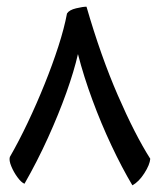

<svg xmlns="http://www.w3.org/2000/svg" viewBox="-20 -555 484 582"><path d="M381.3 6.8Q349.1 -47.4 317.9 -113.8Q286.6 -180.2 260.3 -251.5Q233.9 -322.8 216.3 -391.1Q204.6 -339.8 181.2 -274.2Q157.7 -208.5 125.5 -137.5Q93.3 -66.4 54.2 2Q44.4 -2 33 -17.6Q21.5 -33.2 14.2 -51Q6.8 -68.8 9.8 -79.1Q37.1 -126.5 64.2 -183.6Q91.3 -240.7 115.2 -300Q139.2 -359.4 157 -414.6Q174.8 -469.7 183.1 -514.2Q189.9 -524.9 210.7 -529.8Q231.4 -534.7 242.2 -534.7Q285.6 -384.8 337.2 -266.1Q388.7 -147.5 435.5 -73.7Q434.1 -55.7 417.5 -29.8Q400.9 -3.9 381.3 6.8Z"/></svg>

Font: Harmattan Medium
Style: Regular
Weight: 500
Designer: George W. Nuss III and SIL International
Foundry: SIL International
Version: Version 4.000